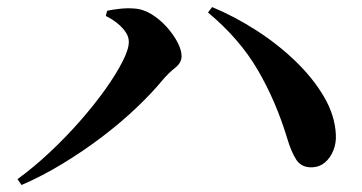

<svg xmlns="http://www.w3.org/2000/svg" viewBox="-20 -616 1040 551"><path d="M30.2 -101.9Q76.9 -135.9 123.2 -179.3Q169.5 -222.8 210 -269Q250.5 -315.2 281.9 -359.1Q313.2 -403.1 331.4 -438.9Q349.7 -474.7 349.7 -495.7Q349.7 -510.3 340.8 -523.5Q332 -536.7 317.3 -548.8Q302.6 -560.8 283.6 -570.2L287.5 -585.1Q302.6 -588.5 323.9 -590.8Q345.2 -593.2 364.3 -591.6Q390.2 -590.3 414.5 -575.4Q438.8 -560.5 458.5 -538.5Q478.1 -516.5 489.6 -494.3Q501.1 -472.1 501.1 -455.1Q501.1 -435.8 482.6 -421.3Q464.1 -406.9 447.4 -387.2Q415.4 -348.3 370.7 -306Q326.1 -263.6 272.3 -222.8Q218.5 -182 159.9 -146.4Q101.2 -110.7 41.8 -85ZM875.6 -135.8Q844.8 -135 830.1 -157.9Q815.5 -180.7 804.3 -218.6Q772.1 -325.4 719.7 -415.2Q667.3 -504.9 576.9 -580.2L588.8 -595.7Q652.4 -569.3 714.6 -529.5Q776.8 -489.7 827.8 -440.6Q878.7 -391.5 910 -338Q941.2 -284.5 943.8 -230.1Q945.4 -205.6 936.5 -184Q927.7 -162.3 912.2 -149.4Q896.7 -136.5 875.6 -135.8Z"/></svg>

Font: Noto Serif HK ExtraLight
Style: Regular
Weight: 200
Designer: Ryoko NISHIZUKA 西塚涼子 (kana & ideographs); Frank Grießhammer (Latin, Greek & Cyrillic); Wenlong ZHANG 张文龙 (bopomofo); San
Foundry: Adobe
Version: Version 2.002-H1;hotconv 1.1.0;makeotfexe 2.6.0